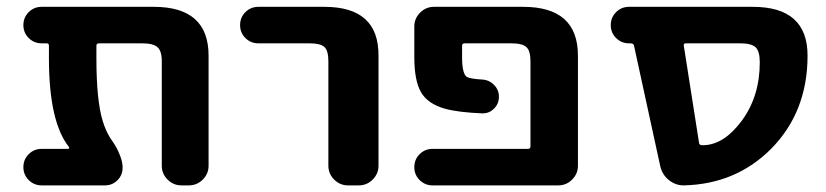

<svg xmlns="http://www.w3.org/2000/svg" viewBox="-20 -566 2430 565"><path d="M593.8 -78.1Q593.8 -54.7 576.7 -37.6Q559.6 -20.5 536.1 -20.5H513.7Q490.2 -20.5 473.1 -37.6Q456.1 -54.7 456.1 -78.1V-385.7Q456.1 -416 443.4 -427.2Q430.7 -438.5 398.4 -438.5H271.5Q263.7 -438.5 263.7 -431.6V-394.5Q263.7 -270.5 282.2 -210Q291 -181.6 303.7 -161.1Q316.4 -142.6 322.3 -132.3Q328.1 -122.1 334.5 -105Q340.8 -87.9 340.8 -72.3Q340.8 -50.8 325.7 -35.6Q310.5 -20.5 289.1 -20.5H102.5Q80.1 -20.5 64.5 -36.1Q48.8 -51.8 48.8 -74.2Q48.8 -96.7 64.5 -112.3Q80.1 -127.9 102.5 -127.9H179.7Q182.6 -127.9 183.6 -129.9Q184.6 -131.8 182.6 -133.8Q124 -208 124 -394.5V-431.6Q124 -438.5 117.2 -438.5H102.5Q80.1 -438.5 64.5 -454.1Q48.8 -469.7 48.8 -492.2Q48.8 -514.6 64.5 -530.3Q80.1 -545.9 102.5 -545.9H432.6Q593.8 -545.9 593.8 -402.3Z M740.2 -438.5Q717.8 -438.5 702.1 -454.1Q686.5 -469.7 686.5 -492.2Q686.5 -514.6 702.1 -530.3Q717.8 -545.9 740.2 -545.9H934.6Q1094.7 -545.9 1093.8 -402.3V-78.1Q1093.8 -54.7 1076.7 -37.6Q1059.6 -20.5 1036.1 -20.5H1003.9Q980.5 -20.5 963.4 -37.6Q946.3 -54.7 946.3 -78.1V-385.7Q946.3 -417 934.6 -427.7Q922.9 -438.5 890.6 -438.5Z M1680.7 -78.1Q1680.7 -54.7 1663.6 -37.6Q1646.5 -20.5 1623 -20.5H1252.9Q1230.5 -20.5 1214.8 -36.1Q1199.2 -51.8 1199.2 -74.2Q1199.2 -96.7 1214.8 -112.3Q1230.5 -127.9 1252.9 -127.9H1533.2Q1541 -127.9 1541 -134.8V-385.7Q1541 -416 1529.3 -427.2Q1517.6 -438.5 1484.4 -438.5H1347.7Q1339.8 -438.5 1339.8 -431.6V-397.5Q1339.8 -349.6 1353.5 -339.8Q1363.3 -334 1398.4 -332Q1418.9 -331.1 1433.6 -316.4Q1448.2 -301.8 1448.2 -281.2Q1448.2 -260.7 1433.6 -246.1Q1419.9 -232.4 1400.4 -232.4Q1399.4 -232.4 1398.4 -232.4Q1328.1 -235.4 1289.1 -246.1Q1238.3 -260.7 1218.8 -294.9Q1199.2 -329.1 1199.2 -397.5V-488.3Q1199.2 -511.7 1216.3 -528.8Q1233.4 -545.9 1256.8 -545.9H1519.5Q1680.7 -545.9 1680.7 -402.3Z M1998 -438.5Q1991.2 -438.5 1992.2 -431.6L2037.1 -145.5Q2038.1 -138.7 2045.9 -138.7H2047.9Q2109.4 -138.7 2162.6 -210.4Q2215.8 -282.2 2215.8 -382.8Q2215.8 -415 2203.6 -426.8Q2191.4 -438.5 2158.2 -438.5ZM1845.7 -431.6Q1843.8 -438.5 1835.9 -438.5H1831.1Q1808.6 -438.5 1793 -454.1Q1777.3 -469.7 1777.3 -492.2Q1777.3 -514.6 1793 -530.3Q1808.6 -545.9 1831.1 -545.9H2195.3Q2356.4 -545.9 2356.4 -402.3Q2356.4 -237.3 2250 -128.9Q2146.5 -24.4 1993.2 -20.5Q1992.2 -20.5 1991.2 -20.5Q1967.8 -20.5 1948.2 -36.1Q1928.7 -51.8 1922.9 -77.1Z"/></svg>

Font: Gen Jyuu Gothic P Bold
Style: Bold
Weight: 700
Designer: [Source Han Sans]
Ryoko NISHIZUKA  (kana & ideographs); Paul D. Hunt (Latin, Greek & Cyrillic); Wenlong ZHANG  (bopomofo
Version: Version 1.002.20150607